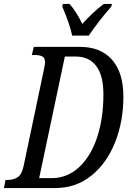

<svg xmlns="http://www.w3.org/2000/svg" viewBox="-37 -951 647 971"><path d="M-9 -41H2Q33 -41 53.5 -55.5Q74 -70 83 -114L185 -599Q191 -627 191 -635Q191 -659 176.5 -666Q162 -673 135 -673H124L134 -714H367Q472 -714 529.5 -649Q587 -584 587 -462Q587 -338 545.5 -232.5Q504 -127 426 -63.5Q348 0 242 0H-17ZM222 -50Q303 -50 362.5 -105Q422 -160 454 -256Q486 -352 486 -473Q486 -570 449.5 -617.5Q413 -665 347 -665H291L161 -50ZM278 -918 281 -931H315Q332 -912 349.5 -884Q367 -856 379 -830Q403 -857 433 -885Q463 -913 488 -931H529L526 -918Q459 -841 412 -771H328Q317 -826 278 -918Z"/></svg>

Font: Noto Serif Cond
Style: Italic
Weight: 400
Width: 3
Italic angle: -12°
Designer: Monotype Design Team
Foundry: Monotype Imaging Inc.
Version: Version 1.001